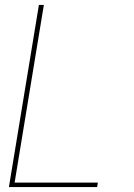

<svg xmlns="http://www.w3.org/2000/svg" viewBox="-20 -755 540 775"><path d="M16 0 137 -735H157L39 -18H375L372 0Z"/></svg>

Font: Iosevka Term Curly Th Obl
Style: Regular
Weight: 100
Italic angle: -9°
Designer: Belleve Invis
Foundry: Belleve Invis
Version: Version 32.3.0